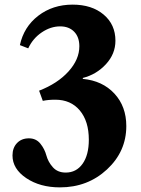

<svg xmlns="http://www.w3.org/2000/svg" viewBox="-20 -800 611 830"><path d="M165 -364 149 -408Q229 -439 276 -491Q323 -543 323 -600Q323 -640 300.5 -663Q278 -686 240 -686Q199 -686 160.5 -660Q122 -634 102 -591L66 -605Q83 -684 145.5 -732Q208 -780 294 -780Q377 -780 428 -737Q479 -694 479 -624Q479 -567 438 -522.5Q397 -478 338 -463V-459Q423 -451 474.5 -395.5Q526 -340 526 -255Q526 -145 442.5 -67.5Q359 10 239 10Q153 10 93.5 -30Q34 -70 34 -128Q34 -161 53.5 -181.5Q73 -202 105 -202Q136 -202 154.5 -179Q173 -156 180.5 -128Q188 -100 208.5 -77Q229 -54 264 -54Q310 -54 337 -92Q364 -130 364 -196Q364 -276 325 -322.5Q286 -369 219 -369Q188 -369 165 -364Z"/></svg>

Font: Libre Caslon Text
Style: Bold
Weight: 700
Designer: Pablo Impallari, Rodrigo Fuenzalida
Foundry: Pablo Impallari, Rodrigo Fuenzalida
Version: Version 1.002